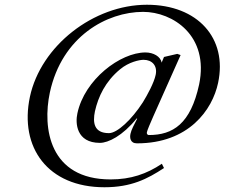

<svg xmlns="http://www.w3.org/2000/svg" viewBox="-20 -631 946 809"><path d="M599 -74C600 -81 614 -114 626 -141L741 -399L727 -404L671 -391L661 -367C657 -393 626 -410 593 -410C487 -410 336 -296 306 -153C297 -113 301 -29 401 -29C436 -29 496 -58 556 -132L558 -131C545 -106 533 -83 530 -68C526 -52 528 -27 557 -27C775 -27 875 -168 899 -282C939 -469 814 -611 599 -611C374 -611 152 -438 106 -223C61 -10 181 158 420 158C533 158 601 123 671 77L662 59C598 102 531 125 446 125C188 125 158 -91 190 -241C241 -478 431 -581 583 -581C708 -581 862 -481 819 -275C783 -109 709 -62 607 -62C605 -62 597 -64 599 -74ZM636 -316C629 -282 601 -231 582 -200C535 -127 474 -70 439 -70C376 -70 370 -114 380 -162C394 -224 424 -288 486 -339C523 -370 568 -379 585 -379C621 -379 644 -354 636 -316Z"/></svg>

Font: Libertinus Sans
Style: Italic
Weight: 400
Italic angle: -12°
Designer: Philipp H. Poll, Khaled Hosny
Foundry: Caleb Maclennan
Version: Version 7.050;RELEASE